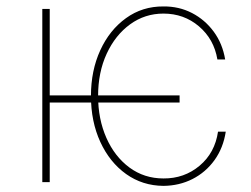

<svg xmlns="http://www.w3.org/2000/svg" viewBox="-20 -574 791 605"><path d="M545.9 -273.4V-251H124V-273.4ZM689.5 -386.7H665Q654.3 -450.7 606.9 -491Q559.6 -531.2 495.1 -531.2Q436.5 -531.2 389.9 -497.3Q343.3 -463.4 316.2 -404.8Q289.1 -346.2 289.1 -271.5Q289.1 -198.7 315.2 -139.6Q341.3 -80.6 387.9 -46.1Q434.6 -11.7 495.1 -11.7Q560.5 -11.2 608.9 -51.8Q657.2 -92.3 667 -159.2H691.4Q683.6 -107.9 655.8 -69.3Q627.9 -30.8 586.4 -9.8Q544.9 11.2 495.1 11.7Q429.2 11.2 377.4 -25.6Q325.7 -62.5 296.1 -126.7Q266.6 -190.9 266.6 -271.5Q266.6 -351.6 295.9 -415.5Q325.2 -479.5 377 -516.8Q428.7 -554.2 495.1 -553.7Q543.9 -554.2 585 -533Q626 -511.7 653.6 -474.1Q681.2 -436.5 689.5 -386.7ZM136.7 -545.9V0H113.3V-545.9Z"/></svg>

Font: Inter Tight Thin
Style: Regular
Weight: 250
Designer: Rasmus Andersson
Foundry: rsms
Version: Version 3.004